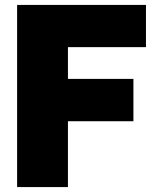

<svg xmlns="http://www.w3.org/2000/svg" viewBox="-20 -760 626 780"><path d="M49.5 0V-740H573V-568.5H256V-439.5H522V-267.5H256V0Z"/></svg>

Font: Encode Sans SmCnd Black
Style: Regular
Weight: 900
Width: 4
Designer: Multiple Designers
Foundry: Impallari Type
Version: Version 3.002; ttfautohint (v1.8.3) -l 8 -r 50 -G 200 -x 14 